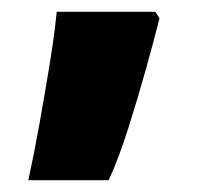

<svg xmlns="http://www.w3.org/2000/svg" viewBox="-20 -166 349 325"><path d="M250 -135Q241 -99 227 -49Q213 1 197 51.5Q181 102 164 139H28Q38 93 47 42.5Q56 -8 64 -57Q72 -106 76 -146H243Z"/></svg>

Font: Noto Sans Symbols Black
Style: Regular
Weight: 900
Version: Version 2.002